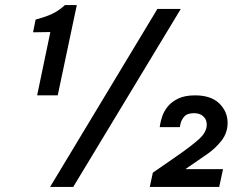

<svg xmlns="http://www.w3.org/2000/svg" viewBox="-20 -735 936 755"><path d="M282 -715 207 -360H126L178 -609L110 -608L120 -658L131 -661Q163 -670 186 -681Q209 -692 231 -711L235 -715ZM177 0 599 -700H691L268 0ZM569 0 581 -56 675 -121Q730 -159 761.5 -187Q793 -215 793 -245Q793 -265 779.5 -277.5Q766 -290 743 -290Q716 -290 704.5 -276.5Q693 -263 690 -249Q687 -235 687 -235H608Q608 -235 610 -247.5Q612 -260 618.5 -279Q625 -298 640 -316.5Q655 -335 681 -347.5Q707 -360 747 -360Q810 -360 842.5 -328Q875 -296 875 -252Q875 -213 851.5 -182.5Q828 -152 793.5 -128Q759 -104 725 -81L709 -70H857L842 0Z"/></svg>

Font: Be Vietnam Pro
Style: Italic
Weight: 400
Italic angle: -12°
Designer: Lam Bao, Tony Le, Vietanh Nguyen
Foundry: Yellow Type Foundry
Version: Version 1.002; ttfautohint (v1.8.3)